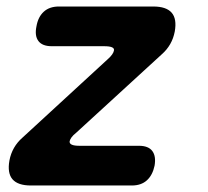

<svg xmlns="http://www.w3.org/2000/svg" viewBox="-20 -570 640 590"><path d="M75 0Q35 0 18.5 -19Q2 -38 9 -77Q13 -98 23 -115.5Q33 -133 49 -147L311 -388Q320 -396 324.5 -402.5Q329 -409 330 -414Q332 -421 324.5 -424.5Q317 -428 300 -428H139Q110 -428 98 -444Q86 -460 92 -489Q97 -518 114.5 -534Q132 -550 161 -550H451Q491 -550 507.5 -531Q524 -512 517 -473Q513 -452 503 -434.5Q493 -417 477 -403L214 -162Q204 -154 199.5 -147.5Q195 -141 194 -136Q193 -129 200.5 -125.5Q208 -122 224 -122H407Q436 -122 448 -106Q460 -90 455 -61Q449 -32 431.5 -16Q414 0 385 0Z"/></svg>

Font: Maple Mono
Style: Bold Italic
Weight: 700
Italic angle: -10°
Monospace: yes
Designer: subframe7536
Version: Version 7.000